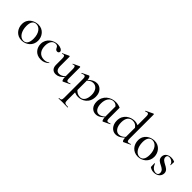

<svg xmlns="http://www.w3.org/2000/svg" viewBox="164 -1925 3400 3400"><g transform="rotate(45 1864.5 -225.0)"><path d="M234 13C348 13 448 -67 448 -192C448 -297 375 -399 251 -399C152 -399 35 -336 35 -198C35 -85 111 13 234 13ZM262 -6C177 -6 115 -103 115 -231C115 -329 153 -379 217 -379C301 -379 366 -295 366 -162C366 -56 327 -6 262 -6Z M715 12C775 12 820 -8 866 -50C870 -53 863 -60 859 -58C827 -36 796 -27 760 -27C642 -27 595 -114 595 -216C595 -310 636 -375 707 -375C744 -375 757 -359 770 -331C780 -310 795 -293 820 -293C848 -293 863 -313 861 -333C857 -369 803 -395 742 -395C637 -395 518 -319 518 -185C518 -91 577 12 715 12Z M1387 -60C1365 -51 1350 -46 1338 -46C1314 -46 1305 -64 1305 -110V-386C1305 -390 1298 -395 1293 -395C1292 -395 1291 -395 1289 -394L1171 -339C1166 -338 1170 -325 1176 -328C1189 -334 1199 -337 1207 -337C1229 -337 1237 -315 1237 -265V-93C1205 -59 1163 -39 1125 -39C1069 -39 1041 -76 1041 -153V-386C1041 -390 1034 -395 1029 -395C1028 -395 1027 -395 1025 -394L907 -339C902 -338 906 -325 912 -328C925 -334 935 -337 943 -337C965 -337 973 -315 973 -265V-114C973 -36 1015 9 1083 9C1139 9 1189 -18 1237 -74C1237 -19 1253 11 1264 11C1266 11 1267 11 1269 10L1393 -49C1397 -51 1392 -62 1387 -60Z M1717 -399C1663 -399 1612 -375 1557 -321C1554 -369 1538 -395 1523 -395C1521 -395 1519 -395 1517 -393L1396 -335C1391 -333 1396 -322 1402 -324C1423 -334 1441 -339 1453 -339C1479 -339 1488 -319 1488 -274V194C1488 251 1478 263 1426 263C1423 263 1423 275 1426 275C1451 275 1486 273 1522 273C1571 273 1616 275 1652 275C1656 275 1656 263 1652 263C1571 263 1557 251 1557 194V-7C1589 7 1617 13 1655 13C1746 13 1872 -51 1872 -215C1872 -332 1799 -399 1717 -399ZM1682 -9C1623 -9 1588 -33 1557 -67V-302C1589 -333 1623 -355 1668 -355C1739 -355 1797 -296 1797 -184C1797 -69 1748 -9 1682 -9Z M2389 -60C2367 -52 2351 -47 2340 -47C2316 -47 2307 -64 2307 -108V-374C2273 -389 2233 -399 2191 -399C2063 -399 1942 -313 1942 -162C1942 -49 2009 10 2088 10C2152 10 2200 -27 2239 -68C2242 -19 2256 11 2266 11C2268 11 2269 11 2271 10L2395 -49C2399 -52 2394 -63 2389 -60ZM2127 -30C2060 -30 2019 -94 2019 -193C2019 -301 2069 -379 2153 -379C2186 -379 2215 -367 2239 -337V-84C2209 -56 2170 -30 2127 -30Z M2901 -59C2880 -51 2863 -46 2852 -46C2828 -46 2819 -64 2819 -111V-715C2819 -719 2812 -725 2808 -725C2806 -725 2805 -725 2803 -724L2669 -660C2665 -658 2670 -646 2675 -648C2694 -657 2708 -661 2718 -661C2742 -661 2750 -641 2750 -595V-379C2723 -392 2694 -399 2660 -399C2563 -399 2432 -334 2432 -179C2432 -61 2504 13 2588 13C2658 13 2710 -27 2750 -68C2752 -17 2765 11 2781 11C2783 11 2785 10 2787 9L2906 -48C2911 -50 2906 -62 2901 -59ZM2633 -27C2562 -27 2509 -96 2509 -210C2509 -323 2559 -377 2637 -377C2689 -377 2723 -353 2750 -315V-86C2716 -52 2680 -27 2633 -27Z M3143 13C3257 13 3357 -67 3357 -192C3357 -297 3284 -399 3160 -399C3061 -399 2944 -336 2944 -198C2944 -85 3020 13 3143 13ZM3171 -6C3086 -6 3024 -103 3024 -231C3024 -329 3062 -379 3126 -379C3210 -379 3275 -295 3275 -162C3275 -56 3236 -6 3171 -6Z M3498 -329C3498 -365 3520 -378 3549 -378C3599 -378 3655 -335 3655 -293C3655 -290 3666 -290 3666 -293C3666 -323 3669 -348 3669 -371C3669 -376 3666 -380 3659 -383C3632 -394 3609 -398 3583 -398C3514 -398 3444 -365 3444 -285C3444 -217 3495 -193 3543 -169C3586 -147 3631 -124 3632 -67C3633 -28 3611 -9 3573 -9C3520 -9 3473 -50 3450 -116C3448 -119 3438 -118 3438 -115L3440 -30C3440 -24 3443 -21 3446 -18C3480 4 3512 11 3544 11C3638 11 3689 -49 3689 -113C3689 -179 3635 -206 3585 -232C3541 -256 3498 -279 3498 -329Z"/></g></svg>

Font: Cormorant Infant Book
Style: Regular
Weight: 500
Designer: Christian Thalmann (Catharsis Fonts)
Version: Version 1.000;PS 002.000;hotconv 1.0.88;makeotf.lib2.5.64775